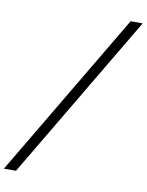

<svg xmlns="http://www.w3.org/2000/svg" viewBox="-224 -906 851 1113"><g transform="rotate(10 201.0 -349.5)"><path d="M-122 135 453 -834H524L-51 135Z"/></g></svg>

Font: Baskervville
Style: Bold Italic
Weight: 700
Italic angle: -18°
Version: Version 1.100